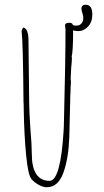

<svg xmlns="http://www.w3.org/2000/svg" viewBox="-20 -774 437 809"><path d="M112 -20Q98 -38 90 -121Q82 -204 80 -311Q80 -335 79 -347Q77 -598 71 -644L77 -658Q100 -655 100 -603L103 -338Q103 -310 108 -232Q114 -162 114 -126Q114 -12 189 -12Q235 -12 248 -222L249 -242Q256 -517 256 -649L255 -658Q254 -662 254 -667Q254 -678 271 -678Q283 -678 286 -672Q288 -662 288 -637Q288 -561 282 -535L283 -529Q283 -516 280 -489L278 -449V-439Q279 -435 279 -429Q277 -405 277 -383Q276 -376 276 -361Q274 -266 272 -196Q269 -109 248 -49Q226 15 177 15Q161 15 142.5 4.5Q124 -6 112 -20ZM279 -651V-672Q289 -666 302 -666Q315 -666 323 -675Q331 -684 331 -698Q331 -707 327 -719.5Q323 -732 323 -736Q323 -754 341 -754Q369 -754 369 -713Q369 -681 351 -662Q333 -643 311 -643Q289 -643 279 -651Z"/></svg>

Font: Amatic SC
Style: Regular
Weight: 400
Designer: Multiple Designers
Foundry: Vernon Adams
Version: Version 2.505